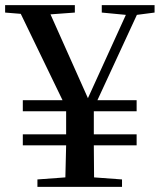

<svg xmlns="http://www.w3.org/2000/svg" viewBox="-25 -729 623 749"><path d="M64 -295H233V-205H64V-162H233L230 -37L121 -29V0H451V-29L342 -37L341 -162H508V-205H341V-295H508V-338H355L509 -671L578 -680V-709H372V-680L466 -671L318 -346L172 -673L267 -680V-709H-5V-680L56 -675L219 -338H64Z"/></svg>

Font: Noto Serif CJK JP SemiBold
Style: Regular
Weight: 600
Designer: Ryoko NISHIZUKA 西塚涼子 (kana & ideographs); Frank Grießhammer (Latin, Greek & Cyrillic); Wenlong ZHANG 张文龙 (bopomofo); San
Foundry: Adobe
Version: Version 2.001;hotconv 1.1.0;makeotfexe 2.6.0